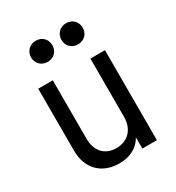

<svg xmlns="http://www.w3.org/2000/svg" viewBox="-174 -823 860 937"><g transform="rotate(-30 256.0 -354.5)"><path d="M224 7C285 7 331 -17 357 -63V0H439V-507H357V-179C357 -110 315 -65 249 -65C186 -65 145 -107 145 -177V-507H63V-158C63 -51 132 7 224 7ZM109 -656C109 -622 135 -597 169 -597C203 -597 229 -622 229 -656C229 -691 204 -716 169 -716C135 -716 109 -691 109 -656ZM280 -656C280 -622 306 -597 340 -597C374 -597 400 -622 400 -656C400 -691 375 -716 340 -716C306 -716 280 -691 280 -656Z"/></g></svg>

Font: Vanilla Cream Book
Style: Regular
Weight: 400
Designer: Jeremy Tribby, Jinavaṁso
Foundry: Tribby Type
Version: Version 1.422;Glyphs 3.1.2 (3151)